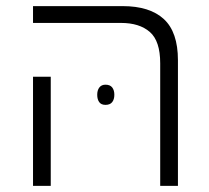

<svg xmlns="http://www.w3.org/2000/svg" viewBox="-20 -608 684 628"><path d="M504 0V-401Q504 -474 470 -503.5Q436 -533 376 -533H88V-588H381Q470 -588 516 -545.5Q562 -503 562 -411V0ZM88 0V-357H146V0ZM298 -298Q298 -313 305 -322Q312 -331 325 -331Q340 -331 347 -322Q354 -313 354 -298Q354 -283 347 -274Q340 -265 325 -265Q311 -265 304.5 -274Q298 -283 298 -298Z"/></svg>

Font: Noto Sans Hebrew Light
Style: Regular
Weight: 300
Designer: Monotype Design Team
Foundry: Monotype Imaging Inc.
Version: Version 2.003